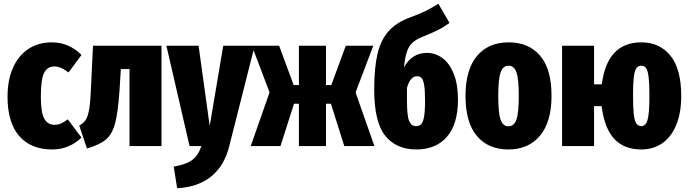

<svg xmlns="http://www.w3.org/2000/svg" viewBox="-20 -776 3659 1020"><path d="M413 -484 344 -391Q303 -423 269 -423Q232 -423 214.5 -389Q197 -355 197 -263Q197 -177 215.5 -145Q234 -113 269 -113Q287 -113 303 -119.5Q319 -126 340 -142L413 -45Q347 18 257 18Q144 18 82 -53.5Q20 -125 20 -262Q20 -351 49 -416Q78 -481 131 -516Q184 -551 255 -551Q346 -551 413 -484Z M838 -533V0H668V-409H622L615 -297Q607 -179 591.5 -121Q576 -63 543 -35Q510 -7 442 13L401 -109Q423 -121 434.5 -137.5Q446 -154 453 -191.5Q460 -229 463 -304L474 -533Z M1198 0Q1172 105 1102 161.5Q1032 218 921 224L903 109Q966 99 999.5 75Q1033 51 1050 0H987L864 -533H1035L1094 -107L1166 -533H1333Z M1963 -533 1869 -285 1969 0H1809L1738 -225H1712V0H1568V-225H1542L1470 0H1312L1412 -285L1318 -533H1463L1540 -324H1568V-533H1712V-324H1740L1817 -533Z M2413 -247Q2413 -117 2354.5 -49.5Q2296 18 2192 18Q2084 18 2026 -55.5Q1968 -129 1968 -299Q1968 -416 1985.5 -490Q2003 -564 2044.5 -610.5Q2086 -657 2160 -684Q2211 -703 2238.5 -716.5Q2266 -730 2309 -756L2368 -654Q2336 -631 2303.5 -615Q2271 -599 2221 -579Q2189 -566 2170 -548Q2151 -530 2141 -499.5Q2131 -469 2126 -418Q2168 -495 2248 -495Q2293 -495 2330.5 -467.5Q2368 -440 2390.5 -384Q2413 -328 2413 -247ZM2238 -242Q2238 -295 2233.5 -323Q2229 -351 2220 -361Q2211 -371 2196 -371Q2159 -371 2142 -309V-242Q2142 -161 2153.5 -133.5Q2165 -106 2190 -106Q2207 -106 2217 -115.5Q2227 -125 2232.5 -154Q2238 -183 2238 -242Z M2910 -266Q2910 -129 2849 -55.5Q2788 18 2681 18Q2574 18 2513.5 -53.5Q2453 -125 2453 -267Q2453 -405 2513.5 -478Q2574 -551 2682 -551Q2789 -551 2849.5 -480Q2910 -409 2910 -266ZM2627 -267Q2627 -175 2639.5 -140Q2652 -105 2681 -105Q2711 -105 2723.5 -140.5Q2736 -176 2736 -266Q2736 -357 2723.5 -392Q2711 -427 2682 -427Q2652 -427 2639.5 -391.5Q2627 -356 2627 -267Z M3599 -266Q3599 -175 3572 -111Q3545 -47 3497.5 -14.5Q3450 18 3387 18Q3296 18 3243.5 -38Q3191 -94 3176 -212H3136V0H2966V-533H3136V-328H3177Q3206 -551 3387 -551Q3484 -551 3541.5 -480.5Q3599 -410 3599 -266ZM3430 -266Q3430 -330 3426 -364.5Q3422 -399 3413 -413Q3404 -427 3387 -427Q3370 -427 3360.5 -413Q3351 -399 3347 -365Q3343 -331 3343 -267Q3343 -203 3347 -168.5Q3351 -134 3360.5 -120Q3370 -106 3387 -106Q3411 -106 3420.5 -140.5Q3430 -175 3430 -266Z"/></svg>

Font: Fira Sans Extra Condensed ExtraBold
Style: Regular
Weight: 800
Width: 1
Designer: Carrois Corporate & Edenspiekermann AG
Foundry: Carrois Corporate GbR & Edenspiekermann AG
Version: Version 4.203